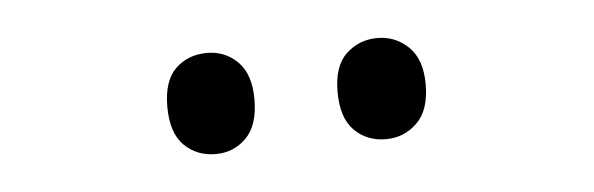

<svg xmlns="http://www.w3.org/2000/svg" viewBox="-25 -767 591 191"><g transform="rotate(-5 270.5 -671.5)"><path d="M141 -672Q141 -698 153.5 -710Q166 -722 185 -722Q203 -722 215.5 -709.5Q228 -697 228 -672Q228 -646 215.5 -633.5Q203 -621 185 -621Q166 -621 153.5 -633.5Q141 -646 141 -672ZM311 -672Q311 -698 324 -710Q337 -722 355 -722Q373 -722 386 -709.5Q399 -697 399 -672Q399 -646 386 -633.5Q373 -621 355 -621Q336 -621 323.5 -633.5Q311 -646 311 -672Z"/></g></svg>

Font: Noto Sans Thai Looped Condensed
Style: Regular
Weight: 400
Width: 3
Designer: Sasikarn Vongin, Ben Mitchell
Foundry: The Fontpad Ltd
Version: Version 1.001; ttfautohint (v1.8.4.7-5d5b)